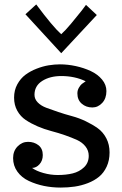

<svg xmlns="http://www.w3.org/2000/svg" viewBox="-20 -826 548 859"><path d="M38.6 0ZM253.9 -672.9Q271 -688 298.6 -720.9Q326.2 -753.9 345.7 -778.8L364.7 -804.2L413.1 -758.8L253.9 -587.9L93.8 -762.2L142.1 -806.2Q215.8 -707 253.9 -672.9ZM251 13.2Q212.9 13.2 177 5.9Q141.1 -1.5 109.1 -16.4Q77.1 -31.2 57.9 -57.9Q38.6 -84.5 38.6 -118.7Q38.6 -150.4 58.6 -170.9Q78.6 -191.4 105.5 -191.4Q132.8 -191.4 152.1 -176.3Q171.4 -161.1 171.4 -132.3Q171.4 -107.4 156.7 -91.1Q142.1 -74.7 123.5 -74.7Q142.1 -61 174.1 -52Q206.1 -43 238.3 -43Q275.9 -43 305.4 -50.3Q335 -57.6 356 -77.6Q377 -97.7 377 -128.9Q377 -152.3 362.5 -170.7Q348.1 -189 324.7 -199.7Q301.3 -210.4 271.2 -220.9Q241.2 -231.4 210 -239.5Q178.7 -247.6 148.7 -260.5Q118.7 -273.4 95.2 -289.1Q71.8 -304.7 57.4 -330.3Q43 -356 43 -389.2Q43 -422.4 57.4 -448.7Q71.8 -475.1 93.8 -491.5Q115.7 -507.8 144 -518.8Q172.4 -529.8 198.2 -533.9Q224.1 -538.1 248 -538.1Q283.2 -538.1 319.1 -530.3Q355 -522.5 386 -508.1Q417 -493.7 436.5 -470.2Q456.1 -446.8 456.1 -418.5Q456.1 -385.7 437.3 -365.5Q418.5 -345.2 393.1 -345.2Q365.2 -345.2 345.7 -362.1Q326.2 -378.9 326.2 -408.2Q326.2 -422.4 333.3 -434.1Q340.3 -445.8 346.2 -450.4Q352.1 -455.1 363.3 -462.4Q314.9 -485.8 253.9 -485.8Q203.6 -485.8 168.9 -463.9Q134.3 -441.9 134.3 -401.9Q134.3 -382.8 148.7 -367.9Q163.1 -353 186.8 -344Q210.4 -335 240.5 -325Q270.5 -314.9 302.2 -306.4Q334 -297.9 364 -283.4Q394 -269 417.7 -252Q441.4 -234.9 455.8 -207Q470.2 -179.2 470.2 -144Q470.2 -108.4 457.3 -80.6Q444.3 -52.7 423.3 -35.4Q402.3 -18.1 373.3 -6.8Q344.2 4.4 314.2 8.8Q284.2 13.2 251 13.2Z"/></svg>

Font: Trocchi
Style: Regular
Weight: 400
Designer: vernon adams
Version: Version 1.0; ttfautohint (v0.8) -l 6 -r 50 -G 100